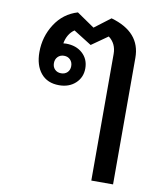

<svg xmlns="http://www.w3.org/2000/svg" viewBox="-91 -659 833 983"><g transform="rotate(10 325.5 -168.0)"><path d="M564 -408V250H451V-408Q451 -462 411 -492L327 -433L233 -492Q215 -480 203.5 -460.5Q192 -441 188 -417L202 -418Q255 -418 288 -388Q321 -358 321 -310Q321 -263 288 -232.5Q255 -202 203 -202Q142 -202 108.5 -242.5Q75 -283 75 -352Q75 -432 117.5 -498Q160 -564 234 -586L326 -523L409 -586Q564 -542 564 -408ZM158 -309Q158 -289 170.5 -276.5Q183 -264 203 -264Q223 -264 235.5 -276.5Q248 -289 248 -309Q248 -329 235.5 -342Q223 -355 203 -355Q183 -355 170.5 -342Q158 -329 158 -309Z"/></g></svg>

Font: Sarabun SemiBold
Style: Regular
Weight: 600
Designer: Suppakit Chalermlarp | Katatrad Co.,Ltd.
Foundry: Cadson Demak Co.,Ltd.
Version: Version 1.000; ttfautohint (v1.6)